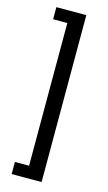

<svg xmlns="http://www.w3.org/2000/svg" viewBox="-120 -665 480 854"><g transform="rotate(15 120.0 -238.5)"><path d="M166.1 -622.6H28.2V-566.9H93.5V90.3H28.2V146H166.1Z"/></g></svg>

Font: Playfair Micro SmCond SmLight
Style: Regular
Weight: 360
Width: 4
Designer: Claus Eggers Sørensen
Foundry: Claus Eggers Sørensen
Version: Version 2.100;Glyphs 3.2 (3219)